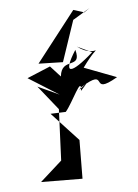

<svg xmlns="http://www.w3.org/2000/svg" viewBox="-93 -819 703 978"><g transform="rotate(-10 258.0 -330.5)"><path d="M413 -529C290 -437 241 -438 331 -556C350 -449 254 -536 235 -435L189 -495L66 -456L213 -345L108 -405L196 -273L162 -13L42 77L253 97L272 -100L150 -257L228 -253C268 -291 341 -426 323 -345C411 -424 283 -322 325 -362C493 -447 353 -305 516 -382L357 -459C479 -601 440 -483 341 -571ZM356 -758 134 -519 258 -505 347 -708 439 -753 409 -736Z"/></g></svg>

Font: Asimov Silicon
Style: Regular
Weight: 400
Designer: Google
Version: Version 2.000980; 2014